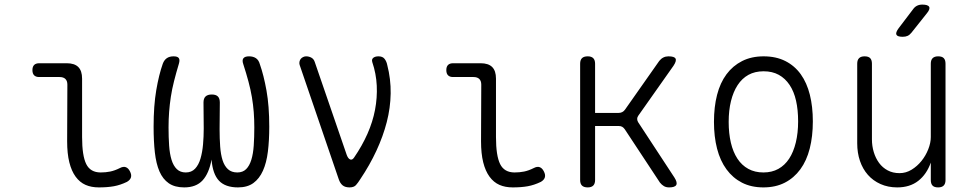

<svg xmlns="http://www.w3.org/2000/svg" viewBox="-20 -805 4240 835"><path d="M337 -209Q337 -128 355 -91.5Q373 -55 418 -55Q440 -55 459.5 -59Q479 -63 501 -74Q516 -82 527 -78Q538 -74 545 -60Q553 -45 549.5 -33.5Q546 -22 532 -14Q503 0 475 5Q447 10 410 10Q377 10 352 -1Q327 -12 309 -36.5Q291 -61 281.5 -99Q272 -137 272 -191L273 -437Q273 -453 264.5 -461.5Q256 -470 239 -470H150Q136 -470 128.5 -477.5Q121 -485 121 -500Q121 -515 128.5 -522.5Q136 -530 151 -530H270Q304 -530 320.5 -513.5Q337 -497 337 -463Z M1063 -560Q1081 -560 1093 -552Q1105 -544 1110 -526Q1127 -478 1139 -411Q1151 -344 1151 -254Q1151 -194 1145 -145.5Q1139 -97 1123.5 -62.5Q1108 -28 1082 -9Q1056 10 1015 10Q960 10 932.5 -19Q905 -48 900 -111Q889 -51 861 -20.5Q833 10 781 10Q740 10 714 -8Q688 -26 673.5 -59.5Q659 -93 653.5 -142Q648 -191 648 -254Q648 -345 659.5 -412.5Q671 -480 688 -528Q694 -544 705.5 -552Q717 -560 735 -560Q752 -560 757.5 -552.5Q763 -545 758 -528Q746 -488 737 -452.5Q728 -417 723 -384Q718 -351 715.5 -318.5Q713 -286 713 -251Q713 -208 715.5 -172Q718 -136 726 -110Q734 -84 749 -69.5Q764 -55 788 -55Q813 -55 828.5 -71.5Q844 -88 852 -115.5Q860 -143 863 -177Q866 -211 866 -246L865 -359Q865 -377 874 -385.5Q883 -394 901 -394Q919 -394 927.5 -385.5Q936 -377 936 -359L935 -243Q935 -203 937.5 -168Q940 -133 948 -108Q956 -83 971.5 -69Q987 -55 1012 -55Q1036 -55 1050.5 -69.5Q1065 -84 1073 -110Q1081 -136 1083.5 -172Q1086 -208 1086 -251Q1086 -286 1083.5 -318Q1081 -350 1075.5 -382.5Q1070 -415 1060.5 -450.5Q1051 -486 1038 -526Q1032 -543 1038.5 -551.5Q1045 -560 1063 -560Z M1453 -26 1283 -523Q1281 -530 1282.5 -537Q1284 -544 1288 -549Q1292 -554 1298.5 -557Q1305 -560 1311 -560Q1324 -560 1334.5 -554Q1345 -548 1349 -535L1488 -131Q1494 -115 1503 -111.5Q1512 -108 1520 -120Q1555 -171 1578 -223Q1601 -275 1611 -327.5Q1621 -380 1618.5 -432.5Q1616 -485 1599 -535Q1597 -542 1598.5 -546.5Q1600 -551 1604 -554Q1608 -557 1613.5 -558.5Q1619 -560 1626 -560Q1644 -560 1652.5 -549Q1661 -538 1664 -523Q1680 -461 1679 -398.5Q1678 -336 1662 -274Q1646 -212 1617 -149.5Q1588 -87 1547 -26Q1537 -10 1528 0Q1519 10 1500 10Q1481 10 1470 1Q1459 -8 1453 -26Z M2137 -209Q2137 -128 2155 -91.5Q2173 -55 2218 -55Q2240 -55 2259.5 -59Q2279 -63 2301 -74Q2316 -82 2327 -78Q2338 -74 2345 -60Q2353 -45 2349.5 -33.5Q2346 -22 2332 -14Q2303 0 2275 5Q2247 10 2210 10Q2177 10 2152 -1Q2127 -12 2109 -36.5Q2091 -61 2081.5 -99Q2072 -137 2072 -191L2073 -437Q2073 -453 2064.5 -461.5Q2056 -470 2039 -470H1950Q1936 -470 1928.5 -477.5Q1921 -485 1921 -500Q1921 -515 1928.5 -522.5Q1936 -530 1951 -530H2070Q2104 -530 2120.5 -513.5Q2137 -497 2137 -463Z M2536 10Q2519 10 2511 2Q2503 -6 2503 -22V-528Q2503 -544 2511 -552Q2519 -560 2536 -560Q2552 -560 2560 -552Q2568 -544 2568 -528V-314H2671Q2679 -314 2686 -317.5Q2693 -321 2698 -328L2847 -540Q2855 -550 2865 -555Q2875 -560 2887 -560Q2913 -560 2918 -550Q2923 -540 2909 -519L2756 -302Q2751 -295 2751 -288Q2751 -281 2755 -274L2913 -33Q2927 -11 2921 -0.5Q2915 10 2890 10Q2877 10 2867.5 4.5Q2858 -1 2850 -11L2697 -243Q2692 -250 2686 -253.5Q2680 -257 2671 -257H2568V-22Q2568 -6 2560 2Q2552 10 2536 10Z M3300 10Q3247 10 3207 -10.5Q3167 -31 3139.5 -68.5Q3112 -106 3098.5 -158.5Q3085 -211 3085 -275Q3085 -340 3098.5 -392.5Q3112 -445 3139.5 -482Q3167 -519 3207.5 -539.5Q3248 -560 3301 -560Q3355 -560 3395.5 -539.5Q3436 -519 3462.5 -482Q3489 -445 3502 -393Q3515 -341 3515 -277Q3515 -212 3501.5 -159Q3488 -106 3460.5 -68.5Q3433 -31 3393 -10.5Q3353 10 3300 10ZM3300 -55Q3337 -55 3365 -70.5Q3393 -86 3412 -115Q3431 -144 3441 -185.5Q3451 -227 3451 -277Q3451 -327 3442 -367Q3433 -407 3414 -435.5Q3395 -464 3367 -479.5Q3339 -495 3301 -495Q3263 -495 3235 -479.5Q3207 -464 3188 -435Q3169 -406 3159 -365.5Q3149 -325 3149 -275Q3149 -225 3158.5 -184.5Q3168 -144 3187 -115Q3206 -86 3234.5 -70.5Q3263 -55 3300 -55Z M4028 -209V-528Q4028 -544 4036 -552Q4044 -560 4060 -560Q4077 -560 4084.5 -552Q4092 -544 4092 -528V-22Q4092 -6 4084 2Q4076 10 4060 10Q4043 10 4035.5 2Q4028 -6 4028 -22V-98Q4010 -47 3973.5 -18.5Q3937 10 3882 10Q3842 10 3809.5 -4.5Q3777 -19 3754.5 -44.5Q3732 -70 3720 -105Q3708 -140 3708 -182V-528Q3708 -544 3716 -552Q3724 -560 3740 -560Q3757 -560 3764.5 -552Q3772 -544 3772 -528V-199Q3772 -170 3780 -143.5Q3788 -117 3803 -96.5Q3818 -76 3840.5 -64Q3863 -52 3892 -52Q3920 -52 3944.5 -67Q3969 -82 3987.5 -105Q4006 -128 4017 -156Q4028 -184 4028 -209ZM3944 -663Q3936 -653 3927 -649Q3918 -645 3906 -645Q3883 -645 3878.5 -654Q3874 -663 3888 -682L3951 -765Q3958 -775 3968 -780Q3978 -785 3991 -785Q4016 -785 4021 -775Q4026 -765 4010 -746Z"/></svg>

Font: Maple Mono ExtraLight
Style: Regular
Weight: 275
Monospace: yes
Designer: subframe7536
Version: Version 7.000